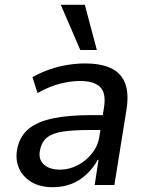

<svg xmlns="http://www.w3.org/2000/svg" viewBox="-20 -770 618 799"><path d="M200 9Q146 9 110 -13Q74 -35 58.5 -71.5Q43 -108 52 -152Q63 -204 99.5 -234Q136 -264 201 -277.5Q266 -291 361 -291H423L414 -229H355Q289 -229 245 -223Q201 -217 177.5 -199Q154 -181 147 -147Q138 -109 161.5 -86.5Q185 -64 230 -64Q267 -64 302.5 -82Q338 -100 363.5 -132.5Q389 -165 394 -205L413 -324Q422 -383 396.5 -408Q371 -433 313 -433Q275 -433 231 -422Q187 -411 136 -383L115 -449Q151 -469 187.5 -481.5Q224 -494 261.5 -500Q299 -506 335 -506Q397 -506 439 -487.5Q481 -469 499 -427.5Q517 -386 507 -318L456 0H374L390 -105H387Q369 -72 341 -45.5Q313 -19 278 -5Q243 9 200 9ZM314 -562 233 -750H333L383 -562Z"/></svg>

Font: Nunito Sans 7pt SemiCondensed Medium
Style: Italic
Weight: 500
Width: 4
Italic angle: -9°
Designer: Vernon Adams
Foundry: Vernon Adams
Version: Version 3.101;gftools[0.9.27]